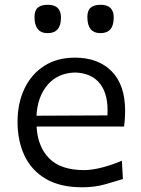

<svg xmlns="http://www.w3.org/2000/svg" viewBox="-20 -776 594 807"><path d="M325.7 11.2Q232.9 11.2 172.6 -24.2Q112.3 -59.6 83 -121.8Q53.7 -184.1 53.7 -263.7Q53.7 -342.3 82.8 -403.3Q111.8 -464.4 165.8 -499Q219.7 -533.7 294.4 -533.7Q393.1 -533.7 449.5 -476.3Q505.9 -418.9 505.9 -310.1Q505.9 -274.4 501.5 -244.1H133.8Q138.2 -159.2 187 -110.1Q235.8 -61 334 -61Q365.7 -61 408.2 -71.8Q450.7 -82.5 492.2 -100.6L496.6 -23.4Q465.3 -13.7 421.4 -1.2Q377.4 11.2 325.7 11.2ZM431.6 -291Q436.5 -377.4 401.1 -423.3Q365.7 -469.2 295.4 -471.2Q222.7 -469.2 180.2 -419.7Q137.7 -370.1 133.3 -289.6ZM180.2 -636.7Q125 -636.7 125 -704.6Q125 -731.9 138.9 -743.9Q152.8 -755.9 181.2 -755.9Q236.3 -755.9 236.3 -702.1Q236.3 -636.7 180.2 -636.7ZM402.3 -636.7Q347.2 -636.7 347.2 -704.6Q347.2 -731.9 361.1 -743.9Q375 -755.9 403.3 -755.9Q458 -755.9 458 -702.1Q458 -636.7 402.3 -636.7Z"/></svg>

Font: Pinar-DS2-FD Regular
Style: Regular
Weight: 400
Designer: Amin Abedi
Version: Version 2.000